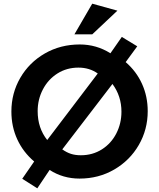

<svg xmlns="http://www.w3.org/2000/svg" viewBox="-20 -958 866 1045"><path d="M183 67 250 -33Q323 14 413 14Q517 14 602 -35.5Q687 -85 735.5 -169Q784 -253 784 -353Q784 -433 753 -501.5Q722 -570 664 -620L727 -706L643 -757L581 -668Q505 -716 414 -716Q309 -716 224 -667Q139 -618 90.5 -534.5Q42 -451 42 -351Q42 -269 74 -199.5Q106 -130 166 -79L101 15ZM185 -353Q185 -417 213.5 -471.5Q242 -526 292.5 -558Q343 -590 407 -590Q467 -590 512 -558L237 -196Q185 -261 185 -353ZM641 -350Q641 -286 613 -231.5Q585 -177 534.5 -145Q484 -113 420 -113Q390 -113 366.5 -120.5Q343 -128 319 -145L592 -501Q641 -435 641 -350ZM385 -771H482L619 -900L482 -938Z"/></svg>

Font: Geom SemiBold
Style: Bold
Weight: 600
Version: Version 1.102